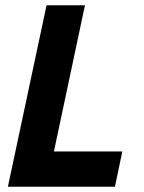

<svg xmlns="http://www.w3.org/2000/svg" viewBox="-20 -710 547 730"><path d="M10 0 157 -690H303L185 -134H445L417 0Z"/></svg>

Font: Radio Canada Condensed
Style: Bold Italic
Weight: 700
Width: 3
Italic angle: -12°
Designer: Charles Daoud, Etienne Aubert Bonn, Alexandre Saumier Demers, Jacques Le Bailly
Foundry: Radio-Canada
Version: Version 2.104; ttfautohint (v1.8.4.7-5d5b);gftools[0.9.28.de